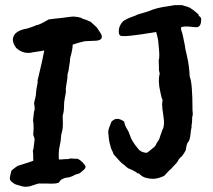

<svg xmlns="http://www.w3.org/2000/svg" viewBox="-20 -687 832 750"><path d="M311 -526Q288 -521 265 -513H264Q264 -495 254 -460Q254 -448 249 -421Q249 -413 246 -405Q243 -397 243 -380Q236 -339 237 -335Q238 -331 237 -324Q236 -317 233 -303Q230 -289 230 -270Q230 -251 225 -236V-225Q227 -189 222.5 -174Q218 -159 218 -148.5Q218 -138 213 -116Q208 -94 210 -64H216Q241 -66 242.5 -65.5Q244 -65 256 -68L272 -67H282Q285 -67 295 -59.5Q305 -52 309 -45Q316 -38 313.5 -31.5Q311 -25 291 -10L272 -4Q269 -1 258 3Q247 7 239 7Q216 12 212 24Q208 32 164 30H130L111 36Q86 46 67 41Q48 36 41.5 33.5Q35 31 26 23.5Q17 16 18.5 6.5Q20 -3 25 -21Q42 -35 49 -39Q97 -54 110 -59Q110 -92 108 -98Q111 -99 115 -141Q116 -145 110 -160V-166Q113 -194 109 -217Q109 -218 113 -252Q118 -258 113 -284Q117 -303 120 -314L121 -328Q121 -334 127 -364V-374L129 -382Q147 -456 153 -490Q145 -488 143 -488L110 -483Q72 -473 43 -500Q18 -534 42 -558Q57 -571 88 -576Q115 -585 123 -589Q133 -589 170 -611Q207 -616 213 -616L260 -622Q269 -623 284 -620.5Q299 -618 302 -614Q315 -611 334 -602L358 -580Q372 -560 377 -550Q380 -537 372 -532.5Q364 -528 355.5 -528Q347 -528 311 -526ZM600 -451Q605 -466 599 -515Q599 -531 590 -562Q522 -551 518 -551Q483 -546 469.5 -546Q456 -546 452 -547Q444 -549 444 -564.5Q444 -580 452 -592.5Q460 -605 467 -608Q482 -617 511 -627Q511 -629 560 -643Q591 -657 639 -663Q643 -664 645 -664L662 -667H691L714 -660Q727 -656 755 -631L757 -625Q765 -619 765 -617Q765 -615 766 -611Q766 -586 752 -581Q748 -580 730 -582Q696 -586 687 -580Q687 -570 690 -563Q693 -557 702 -510Q702 -503 710.5 -467.5Q719 -432 721 -388Q732 -364 732 -255Q733 -249 733 -238Q730 -232 730 -208Q728 -200 728 -188Q726 -181 725 -170.5Q724 -160 723 -154Q720 -137 714.5 -131.5Q709 -126 706 -102Q706 -100 698.5 -88Q691 -76 685 -72L677 -63Q677 -57 657 -37L650 -29Q644 -25 624 -3Q623 1 600.5 8Q578 15 552 8Q538 6 522 -10Q518 -9 517 -10Q509 -18 485 -28Q483 -26 461 -46Q456 -47 424 -84Q423 -89 414 -107Q414 -108 409.5 -123.5Q405 -139 403 -168V-175Q403 -181 415 -211Q435 -234 465 -212Q468 -196 476 -183.5Q484 -171 487 -160Q494 -135 523 -102Q534 -91 553 -90Q557 -91 584 -114Q588 -118 592 -128Q602 -142 602.5 -145Q603 -148 607 -159Q607 -160 615 -181Q624 -197 619 -229Q618 -230 618 -236Q615 -260 614 -265V-274Q613 -275 613 -277L615 -297Q611 -303 606 -329Q596 -372 604 -399Q604 -400 602 -407.5Q600 -415 601 -422Z"/></svg>

Font: Caveat Brush
Style: Regular
Weight: 400
Designer: Pablo Impallari
Foundry: Creative Lab NY
Version: Version 1.096; ttfautohint (v1.3)